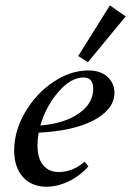

<svg xmlns="http://www.w3.org/2000/svg" viewBox="-20 -689 491 720"><path d="M309.6 -455.6 273.4 -479 392.1 -668.9 451.2 -627.4ZM154.3 11.2Q99.1 11.2 66.2 -24.9Q33.2 -61 33.2 -125Q33.2 -197.3 73.7 -267.3Q114.3 -337.4 179.2 -381.1Q244.1 -424.8 310.5 -424.8Q357.4 -424.8 383.3 -400.6Q409.2 -376.5 409.2 -341.3Q409.2 -298.8 372.3 -265.9Q335.4 -232.9 271.5 -214.1Q207.5 -195.3 125 -191.4Q120.6 -168 120.6 -145Q120.6 -94.7 142.1 -69.3Q163.6 -43.9 199.7 -43.9Q252.4 -43.9 297.4 -82.5L311.5 -65.4Q281.2 -30.3 238.8 -9.5Q196.3 11.2 154.3 11.2ZM293 -398.4Q245.6 -398.4 199 -344.5Q152.3 -290.5 131.3 -218.3Q222.2 -226.1 275.9 -263.7Q329.6 -301.3 329.6 -356.4Q329.6 -398.4 293 -398.4Z"/></svg>

Font: Elstob 18pt Medium
Style: Italic
Weight: 500
Italic angle: -20°
Designer: Peter S. Baker
Version: Version 1.015